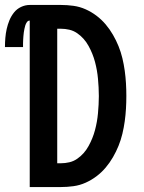

<svg xmlns="http://www.w3.org/2000/svg" viewBox="-61 -755 581 775"><path d="M59 0V-672Q52 -672 47.5 -665.5Q43 -659 41 -652Q39 -645 37.5 -638Q36 -631 35 -623.5Q34 -616 33.5 -609Q33 -602 32.5 -594.5Q32 -587 32 -579.5Q32 -572 32 -565H-41Q-41 -583 -39.5 -601.5Q-38 -620 -34 -638Q-30 -656 -23 -673Q-16 -690 -4.5 -704.5Q7 -719 24 -727Q41 -735 59 -735H185Q210 -735 235.5 -731.5Q261 -728 284.5 -717.5Q308 -707 328.5 -691.5Q349 -676 365.5 -656.5Q382 -637 395 -614.5Q408 -592 417.5 -568.5Q427 -545 433 -520Q439 -495 442.5 -469.5Q446 -444 447.5 -418.5Q449 -393 449 -368Q449 -342 447.5 -316.5Q446 -291 442.5 -265.5Q439 -240 433 -215Q427 -190 417.5 -166.5Q408 -143 395 -120.5Q382 -98 365.5 -78.5Q349 -59 328.5 -43.5Q308 -28 284.5 -17.5Q261 -7 235.5 -3.5Q210 0 185 0ZM170 -96H185Q202 -96 219 -100Q236 -104 250.5 -114Q265 -124 276.5 -137Q288 -150 296.5 -165.5Q305 -181 311.5 -197Q318 -213 322.5 -230Q327 -247 330 -264Q333 -281 334.5 -298Q336 -315 337 -332.5Q338 -350 338 -367Q338 -385 337 -402.5Q336 -420 334.5 -437Q333 -454 330 -471Q327 -488 322.5 -505Q318 -522 311.5 -538Q305 -554 296.5 -569.5Q288 -585 276.5 -598Q265 -611 250.5 -621Q236 -631 219 -635Q202 -639 185 -639H170Z"/></svg>

Font: Iosevka Custom
Style: Bold
Weight: 700
Monospace: yes
Designer: Belleve Invis
Foundry: Belleve Invis
Version: Version 30.3.3; ttfautohint (v1.8.3)